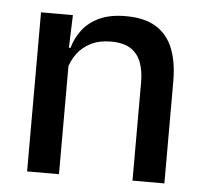

<svg xmlns="http://www.w3.org/2000/svg" viewBox="-42 -544 625 588"><g transform="rotate(5 270.0 -250.0)"><path d="M386 0V-302Q386 -337.5 376.2 -363.5Q366.5 -389.5 344.2 -404Q322 -418.5 283.5 -418.5Q248 -418.5 222 -405.5Q196 -392.5 179.8 -370.5Q163.5 -348.5 156.5 -320.5L140.5 -388.5H161.5Q170 -419.5 189.5 -444.8Q209 -470 241.5 -485Q274 -500 322 -500Q379.5 -500 415 -478.2Q450.5 -456.5 467.2 -415Q484 -373.5 484 -313V0ZM62 0V-489H160L156 -374.5L160 -368.5V0Z"/></g></svg>

Font: Anek Tamil Medium Medium
Style: Regular
Weight: 500
Version: Version 1.003